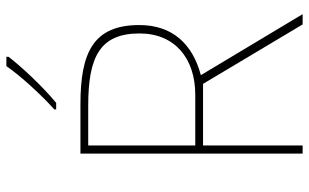

<svg xmlns="http://www.w3.org/2000/svg" viewBox="-208 -784 992 617"><g transform="rotate(-90 288.5 -476.0)"><path d="M414 -945V-952H384C355 -909 290 -838 245 -798V-792H266C319 -836 379 -900 414 -945ZM262 -714H103V0H129V-320H327L518 0H551L355 -327C456 -354 516 -419 516 -525C516 -673 427 -714 262 -714ZM257 -689C413 -689 489 -652 489 -524C489 -410 408 -345 292 -345H129V-689Z"/></g></svg>

Font: Noto Sans Canadian Aboriginal Thin
Style: Regular
Weight: 100
Designer: Monotype Design Team, Typotheque's Kevin King
Foundry: Monotype Imaging Inc.
Version: Version 2.004